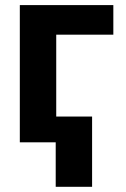

<svg xmlns="http://www.w3.org/2000/svg" viewBox="-20 -550 486 742"><path d="M418 -416H197.3V-99.6H335.9V171.9H195.3V0H56.6V-530.3H418Z"/></svg>

Font: Pretendard
Style: Bold
Weight: 700
Designer: Base glyphs from Inter by Rasmus Andersson; Hangeul glyphs from Noto Sans CJK(Source Han Sans) by Jang Soo-young and Kan
Foundry: Kil Hyung-jin
Version: Version 1.309